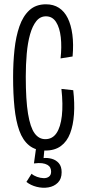

<svg xmlns="http://www.w3.org/2000/svg" viewBox="-20 -691 396 894"><path d="M191 10Q145 10 115.5 -14Q86 -38 70 -82.5Q54 -127 47.5 -190Q41 -253 41 -332Q41 -399 47.5 -460Q54 -521 70.5 -568.5Q87 -616 117 -643.5Q147 -671 194 -671Q229 -671 254.5 -654.5Q280 -638 295.5 -606.5Q311 -575 317 -530Q323 -485 318 -428L262 -419Q268 -473 263 -517.5Q258 -562 241 -588.5Q224 -615 194 -615Q167 -615 149 -592.5Q131 -570 120 -531Q109 -492 104.5 -441Q100 -390 100 -334Q100 -225 110.5 -161.5Q121 -98 141 -70.5Q161 -43 191 -43Q224 -43 243 -71Q262 -99 268 -151.5Q274 -204 266 -277L321 -271Q328 -211 324.5 -159.5Q321 -108 306.5 -70Q292 -32 263.5 -11Q235 10 191 10ZM103 156 127 118Q137 127 152.5 132.5Q168 138 183 138.5Q198 139 208 131.5Q218 124 218 108Q218 98 214 90Q210 82 200.5 76.5Q191 71 176 69Q161 67 138 70L149 -9H188L183 45Q202 43 221.5 48.5Q241 54 254 69Q267 84 267 111Q267 142 249.5 159.5Q232 177 205.5 181.5Q179 186 151 179Q123 172 103 156Z"/></svg>

Font: Bricolage Grotesque 72pt Condensed ExtraLight
Style: Regular
Weight: 250
Width: 3
Designer: Mathieu Triay
Foundry: Atelier Triay
Version: Version 1.001;gftools[0.9.33.dev8+g029e19f]